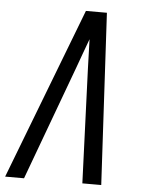

<svg xmlns="http://www.w3.org/2000/svg" viewBox="-65 -778 617 820"><g transform="rotate(5 244.0 -367.5)"><path d="M-12 0 270 -735H360L400 0H319L300 -490Q299 -522 298 -553.5Q297 -585 296 -616Q285 -585 273 -553.5Q261 -522 250 -490L69 0Z"/></g></svg>

Font: Iosevka Oblique
Style: Regular
Weight: 400
Italic angle: -9°
Monospace: yes
Designer: Belleve Invis
Foundry: Belleve Invis
Version: Version 32.5.0; ttfautohint (v1.8.4)